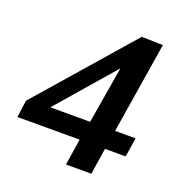

<svg xmlns="http://www.w3.org/2000/svg" viewBox="-127 -813 878 925"><g transform="rotate(20 312.0 -350.5)"><path d="M13 -134 25 -222 444 -702 553 -699 478 -232H583L568 -134H462L441 1H311L332 -134ZM146 -232H350L399 -524Z"/></g></svg>

Font: Georama SemiBold
Style: Italic
Weight: 600
Italic angle: -9°
Designer: Jean-Baptiste Levee
Foundry: Production Type
Version: Version 1.000